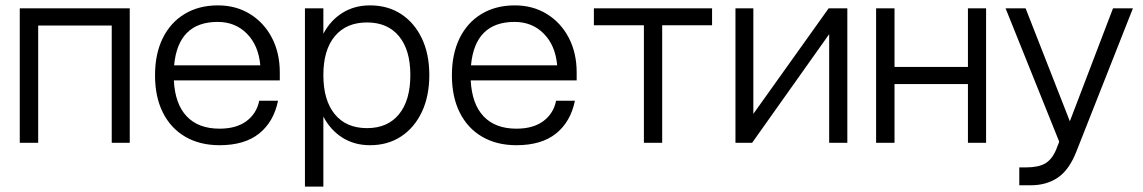

<svg xmlns="http://www.w3.org/2000/svg" viewBox="-20 -531 4252 714"><path d="M53.5 -500H462.5V0H395.5V-436H122V0H53.5Z M556.5 -251Q556.5 -330.5 585.2 -389Q614 -447.5 666.8 -479.2Q719.5 -511 790.5 -511Q857.5 -511 909.5 -479Q961.5 -447 991 -390.8Q1020.5 -334.5 1020.5 -261.5V-232H626.5Q631 -144 674.5 -98.2Q718 -52.5 796.5 -52.5Q859 -52.5 896.8 -80.8Q934.5 -109 944 -156.5H1014Q998 -78 943.8 -34.5Q889.5 9 796.5 9Q723 9 669 -22.5Q615 -54 585.8 -112.2Q556.5 -170.5 556.5 -251ZM789.5 -449.5Q642.5 -449.5 627.5 -288H948Q941.5 -362 898.2 -405.8Q855 -449.5 789.5 -449.5Z M1114 -500H1182.5V-405.5Q1209 -455.5 1253.5 -483.2Q1298 -511 1356 -511Q1422 -511 1471.5 -478.8Q1521 -446.5 1548.8 -388.2Q1576.5 -330 1576.5 -252Q1576.5 -173.5 1548.8 -114.8Q1521 -56 1471.5 -23.5Q1422 9 1356 9Q1298 9 1253.5 -19Q1209 -47 1182.5 -97.5V163H1114ZM1506 -252Q1506 -345 1463.8 -396.2Q1421.5 -447.5 1345 -447.5Q1267.5 -447.5 1225 -396.2Q1182.5 -345 1182.5 -252Q1182.5 -158 1225 -106.2Q1267.5 -54.5 1345 -54.5Q1421.5 -54.5 1463.8 -106.2Q1506 -158 1506 -252Z M1660.5 -251Q1660.5 -330.5 1689.2 -389Q1718 -447.5 1770.8 -479.2Q1823.5 -511 1894.5 -511Q1961.5 -511 2013.5 -479Q2065.5 -447 2095 -390.8Q2124.5 -334.5 2124.5 -261.5V-232H1730.5Q1735 -144 1778.5 -98.2Q1822 -52.5 1900.5 -52.5Q1963 -52.5 2000.8 -80.8Q2038.5 -109 2048 -156.5H2118Q2102 -78 2047.8 -34.5Q1993.5 9 1900.5 9Q1827 9 1773 -22.5Q1719 -54 1689.8 -112.2Q1660.5 -170.5 1660.5 -251ZM1893.5 -449.5Q1746.5 -449.5 1731.5 -288H2052Q2045.5 -362 2002.2 -405.8Q1959 -449.5 1893.5 -449.5Z M2628 -500V-437H2442.5V0H2374.5V-437H2188.5V-500Z M2781.5 -500V-107.5L3061.5 -500H3131V0H3063.5V-404L2777 0H2715V-500Z M3238 -500H3306.5V-282H3579.5V-500H3647V0H3579.5V-218.5H3306.5V0H3238Z M3770.5 91.5H3796Q3841.5 91.5 3866.8 76.8Q3892 62 3907.5 25.5L3919 -4L3719.5 -500H3794L3958.5 -80L4119 -500H4193L3983 32Q3956 101 3913.8 129.5Q3871.5 158 3813 158H3770.5Z"/></svg>

Font: Overused Grotesk Book
Style: Regular
Weight: 375
Version: Version 0.004